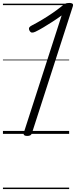

<svg xmlns="http://www.w3.org/2000/svg" viewBox="-20 -910 517 1305"><path d="M164 14Q150 14 144 8Q138 2 142 -9L399 -805Q369 -783 337 -762.5Q305 -742 276 -724.5Q247 -707 222 -695Q208 -688 197.5 -688.5Q187 -689 180 -703Q174 -716 179.5 -724Q185 -732 200 -739Q231 -755 265.5 -775.5Q300 -796 335 -820Q370 -844 400 -868Q411 -878 419 -882.5Q427 -887 434 -888.5Q441 -890 452 -890Q466 -890 472.5 -885Q479 -880 475 -867L197 -5Q194 5 186.5 9.5Q179 14 164 14ZM0 365H450V375H0ZM0 -20H450V0H0ZM0 -505H450V-500H0ZM0 -885H450V-875H0Z"/></svg>

Font: Playwrite DK Loopet Guides
Style: Regular
Weight: 400
Designer: Veronika Burian, José Scaglione
Foundry: TypeTogether
Version: Version 1.003